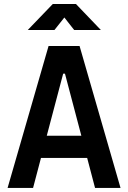

<svg xmlns="http://www.w3.org/2000/svg" viewBox="-20 -918 626 938"><path d="M17.1 0H141.6L180.2 -146.5H405.8L444.3 0H568.8L368.7 -693.4H217.3ZM115.7 -771.5H246.1L294.4 -832.5L342.3 -771.5H472.7L351.1 -898.4H237.8ZM208.5 -254.9 288.6 -558.1H297.4L377.4 -254.9Z"/></svg>

Font: Cascadia Code NF SemiBold
Style: Regular
Weight: 600
Monospace: yes
Designer: Aaron Bell
Foundry: Saja Typeworks
Version: Version 2404.023